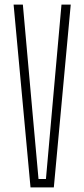

<svg xmlns="http://www.w3.org/2000/svg" viewBox="-20 -820 369 840"><path d="M113.5 0 39.5 -800H80L122 -330L148.5 -37H181L207 -330L249 -800H289.5L215.5 0Z"/></svg>

Font: Big Shoulders Thin
Style: Regular
Weight: 100
Version: Version 2.002